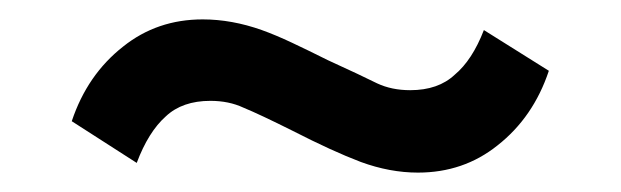

<svg xmlns="http://www.w3.org/2000/svg" viewBox="-20 -388 640 198"><path d="M546 -315Q530 -267 493 -238Q458 -210 411 -210Q382 -210 352 -221Q323 -232 282 -253Q248 -270 231 -277Q216 -284 197 -284Q168 -284 151 -268Q133 -252 121 -220L54 -263Q70 -311 107 -340Q142 -368 189 -368Q219 -368 250 -357Q264 -352 281 -344Q298 -336 318 -326Q353 -310 369 -302Q384 -295 403 -295Q432 -295 449 -311Q467 -326 479 -357Z"/></svg>

Font: PRinguin Sans
Style: Bold
Weight: 700
Designer: Vernon Adams
Foundry: Vernon Adams
Version: ""